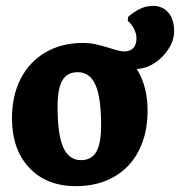

<svg xmlns="http://www.w3.org/2000/svg" viewBox="-20 -625 616 657"><path d="M21 -220Q21 -298 51 -356Q81 -414 136 -446Q191 -478 263 -478Q287 -478 307.5 -473.5Q328 -469 357 -460Q390 -449 405 -449Q425 -449 436 -460.5Q447 -472 447 -494Q447 -509 439 -525.5Q431 -542 417 -554L419 -568Q460 -602 492 -604L505 -605Q516 -605 525 -602Q549 -595 562.5 -573Q576 -551 576 -519Q576 -488 557 -458Q538 -428 508.5 -409Q479 -390 448 -389Q485 -330 485 -246Q485 -168 455 -109.5Q425 -51 369.5 -19.5Q314 12 240 12Q139 12 80 -51Q21 -114 21 -220ZM326 -196Q326 -292 306.5 -335Q287 -378 246 -378Q210 -378 193.5 -350Q177 -322 177 -261Q177 -164 196.5 -120.5Q216 -77 257 -77Q293 -77 309.5 -105.5Q326 -134 326 -196Z"/></svg>

Font: Alegreya ExtraBold
Style: Regular
Weight: 800
Designer: Juan Pablo del Peral
Foundry: Huerta Tipografica
Version: Version 2.007; ttfautohint (v1.6)